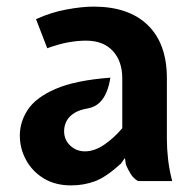

<svg xmlns="http://www.w3.org/2000/svg" viewBox="-20 -548 582 581"><path d="M195 13Q147 13 112.2 -8.2Q77.5 -29.5 58.8 -64Q40 -98.5 40 -138Q40 -179.5 64.5 -216.5Q89 -253.5 148.8 -279.2Q208.5 -305 314 -313Q310.5 -289.5 302.5 -269.8Q294.5 -250 280.8 -237Q267 -224 246 -220Q221 -216 205 -206Q189 -196 181.5 -181.8Q174 -167.5 174 -151Q174 -125 192.5 -107.5Q211 -90 237 -90Q265.5 -90 294.8 -109.8Q324 -129.5 350 -160V-311Q350 -363 321.2 -394Q292.5 -425 240 -425Q215.5 -425 187 -420Q158.5 -415 123 -402L89 -490Q133.5 -510.5 180.8 -519.2Q228 -528 263 -528Q369.5 -528 427.2 -472Q485 -416 485 -311V-126Q485 -98.5 488.5 -67Q492 -35.5 501 0H398Q384.5 -7.5 375.8 -21.2Q367 -35 361 -50L358 -70L346 -53Q301 -12 267.2 0.5Q233.5 13 195 13Z"/></svg>

Font: Expletus Sans
Style: Bold
Weight: 700
Version: Version 7.500